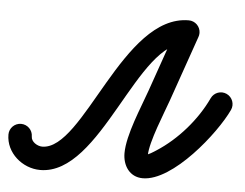

<svg xmlns="http://www.w3.org/2000/svg" viewBox="-92 -631 941 737"><g transform="rotate(5 378.5 -263.0)"><path d="M0 -122C-24.9 -122 -45 -101.9 -45 -77C-45 -6.6 19.5 48 87.9 48C322.5 48 418 -484 606.7 -484C631.5 -484 651.7 -504.1 651.7 -529C651.7 -553.8 631.5 -574 606.7 -574C606.7 -574 606.7 -574 606.7 -574C352.9 -574 246.9 -42 87.9 -42C69.4 -42 45 -56.8 45 -77C45 -101.9 24.9 -122 0 -122ZM564.2 -543.8C564.2 -543.8 564.2 -543.8 564.2 -543.8C534.9 -459.8 505.6 -375.8 476.2 -291.8C453 -225.3 405 -115.2 405 -44.6C405 2.4 431.7 45.3 483.1 45.3C599 45.3 754.5 -152.7 797.8 -245.5C808.3 -268 798.5 -294.8 776 -305.3C753.5 -315.8 726.7 -306 716.2 -283.5C716.2 -283.5 716.2 -283.5 716.2 -283.5C676.5 -198.4 605.8 -117.1 526.7 -66.2C517.4 -60.2 494.6 -44.7 483.1 -44.7C482.2 -44.7 484.8 -44.6 485.6 -44.3C487.4 -43.8 489 -43.1 490.5 -42.1C492.3 -40.9 493.9 -39.4 495.1 -37.6C497.3 -34.5 495 -42.4 495 -44.6C495 -95.5 543.9 -212.5 561.2 -262.2C590.5 -346.2 619.8 -430.1 649.1 -514.1C657.3 -537.6 644.9 -563.3 621.5 -571.4C598 -579.6 572.4 -567.3 564.2 -543.8Z"/></g></svg>

Font: FRB American Cursive Guidelines Black
Style: Bold Italic
Weight: 900
Italic angle: -25°
Version: Version 2.0;Modular Font Editor K font №1